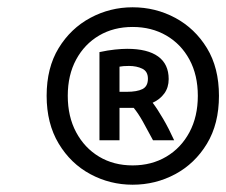

<svg xmlns="http://www.w3.org/2000/svg" viewBox="-20 -793 621 527"><path d="M344 -286Q282 -286 228 -315Q174 -344 141 -399Q108 -454 108 -530Q108 -607 141 -661Q174 -715 228 -744Q282 -773 344 -773Q407 -773 461 -744Q515 -715 548 -661Q581 -607 581 -530Q581 -453 548 -398.5Q515 -344 461 -315Q407 -286 344 -286ZM344 -339Q396 -339 436.5 -363Q477 -387 500 -430Q523 -473 523 -530Q523 -587 500 -629.5Q477 -672 436.5 -695.5Q396 -719 344 -719Q292 -719 252 -695.5Q212 -672 189 -629.5Q166 -587 166 -530Q166 -473 189 -430Q212 -387 252 -363Q292 -339 344 -339ZM253 -408V-650Q276 -655 295.5 -657Q315 -659 329 -659Q385 -659 414 -638Q443 -617 443 -576Q443 -553 431 -536.5Q419 -520 399 -511Q412 -494 428 -466.5Q444 -439 458 -408H400Q384 -438 372 -459.5Q360 -481 347 -497Q344 -497 340.5 -497Q337 -497 334 -497H308V-408ZM308 -541H328Q356 -541 371 -548.5Q386 -556 386 -577Q386 -597 370.5 -604.5Q355 -612 334 -612Q324 -612 319 -611.5Q314 -611 308 -610Z"/></svg>

Font: Ubuntu Sans
Style: Italic
Weight: 400
Italic angle: -13.5°
Designer: Dalton Maag Ltd
Foundry: Dalton Maag Ltd
Version: Version 1.006